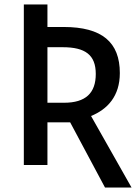

<svg xmlns="http://www.w3.org/2000/svg" viewBox="-20 -734 616 854"><path d="M447 100H565L385 -218C458 -248 513 -306 513 -409C513 -546 434 -614 263 -614H191V-714H86V0H191V-190H292ZM265 -277H191V-524H259C359 -524 406 -490 406 -405C406 -320 361 -277 265 -277Z"/></svg>

Font: Noto Sans SemiCondensed Medium
Style: Regular
Weight: 500
Width: 4
Designer: Monotype Design Team
Foundry: Monotype Imaging Inc.
Version: Version 2.013